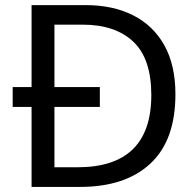

<svg xmlns="http://www.w3.org/2000/svg" viewBox="-20 -734 770 754"><path d="M316.9 -713.9Q423.8 -713.9 502.9 -673.8Q582 -633.8 625.5 -555.9Q668.9 -478 668.9 -363.8Q668.9 -183.1 570.6 -91.6Q472.2 0 294.9 0H104V-314H29.8V-392.1H104V-713.9ZM304.2 -637.2H193.8V-392.1H372.1V-314H193.8V-77.1H284.2Q574.2 -77.1 574.2 -360.8Q574.2 -503.9 503.2 -570.6Q432.1 -637.2 304.2 -637.2Z"/></svg>

Font: Defago Noto Sans
Style: Regular
Weight: 400
Designer: John M. Durdin
Foundry: Lao IT Dev Co., Ltd.
Version: Version 1.000 2007 initial release